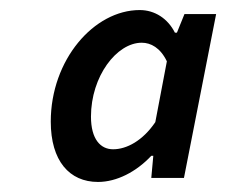

<svg xmlns="http://www.w3.org/2000/svg" viewBox="-20 -738 450 382"><path d="M175 -376C212 -376 251 -396 281 -428H285L281 -384H346L410 -710H347L332 -673H328C314 -701 288 -718 258 -718C167 -718 81 -619 81 -496C81 -418 118 -376 175 -376ZM205 -441C180 -441 161 -461 161 -506C161 -586 212 -653 262 -653C280 -653 299 -643 312 -616L289 -495C264 -458 232 -441 205 -441Z"/></svg>

Font: Source Sans Pro Semibold
Style: Italic
Weight: 600
Italic angle: -11°
Designer: Paul D. Hunt
Foundry: Adobe Systems Incorporated
Version: Version 3.006;hotconv 1.0.111;makeotfexe 2.5.65597